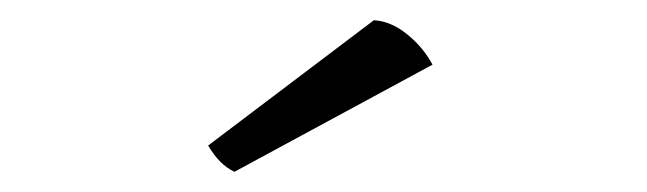

<svg xmlns="http://www.w3.org/2000/svg" viewBox="-20 -699 640 190"><path d="M408 -635 212 -529Q197 -536 186 -555L350 -679Q367 -678 383 -665Q399 -652 408 -635Z"/></svg>

Font: Karma Light
Style: Regular
Weight: 300
Designer: Joana Correia
Foundry: Indian Type Foundry
Version: Version 1.202;PS 1.0;hotconv 1.0.78;makeotf.lib2.5.61930; tt